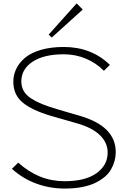

<svg xmlns="http://www.w3.org/2000/svg" viewBox="-20 -1095 748 1125"><path d="M658.2 -204.1Q658.2 -177.7 651.6 -153.1Q645 -128.4 631.3 -103.8Q617.7 -79.1 594 -59.1Q570.3 -39.1 538.3 -23.4Q506.3 -7.8 460.7 1Q415 9.8 359.9 9.8Q270.5 9.8 191.2 -19.8Q111.8 -49.3 49.8 -106L86.9 -142.1Q207 -33.2 357.9 -33.2Q480 -33.2 545.4 -80.1Q610.8 -127 610.8 -201.2Q610.8 -258.3 566.4 -302.2Q522 -346.2 432.1 -372.1Q424.8 -374 358.9 -393.1Q293 -412.1 282.2 -415Q166.5 -449.2 112.3 -494.6Q58.1 -540 58.1 -616.2Q58.1 -655.8 75 -691.2Q91.8 -726.6 126 -755.9Q160.2 -785.2 218.5 -802.5Q276.9 -819.8 353 -819.8Q516.1 -819.8 624 -714.8L588.9 -680.2Q544.4 -725.6 483.4 -751.2Q422.4 -776.9 354 -776.9Q236.3 -776.9 170.7 -733.2Q105 -689.5 105 -618.2Q105 -586.9 118.7 -562.5Q132.3 -538.1 161.4 -519Q190.4 -500 225.1 -485.8Q259.8 -471.7 312 -456.1Q319.8 -454.1 379.4 -436.3Q439 -418.5 449.2 -416Q658.2 -354.5 658.2 -204.1ZM429.2 -1075.2 464.8 -1039.1 283.2 -875 265.1 -892.1Z"/></svg>

Font: Sinkin Sans 200 X Light
Style: Regular
Weight: 200
Designer: Keith Bates
Foundry: K-Type
Version: Sinkin Sans (version 1.0)  by Keith Bates   •   © 2014   www